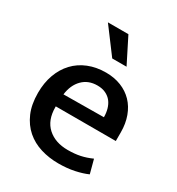

<svg xmlns="http://www.w3.org/2000/svg" viewBox="-169 -800 846 917"><g transform="rotate(30 254.5 -341.0)"><path d="M474 -220H143V-216Q143 -144 185 -106Q227 -68 296 -68Q334 -68 364.5 -74.5Q395 -81 426 -95L446 -20Q417 -7 377 1.5Q337 10 289 10Q238 10 192 -4Q146 -18 111.5 -48Q77 -78 57 -124Q37 -170 37 -234Q37 -289 53.5 -334.5Q70 -380 100.5 -412.5Q131 -445 174.5 -462.5Q218 -480 271 -480Q317 -480 354.5 -465Q392 -450 418.5 -422.5Q445 -395 459.5 -355.5Q474 -316 474 -268ZM368 -290Q368 -314 362 -335Q356 -356 344 -371.5Q332 -387 312.5 -396.5Q293 -406 266 -406Q216 -406 184.5 -374Q153 -342 146 -288ZM158 -692H271L341 -553H262Z"/></g></svg>

Font: Ek Mukta Medium
Style: Regular
Weight: 500
Designer: Girish Dalvi and Yashodeep Gholap
Foundry: Ek Type
Version: Version 2.538;PS 1.002;hotconv 16.6.51;makeotf.lib2.5.65220;